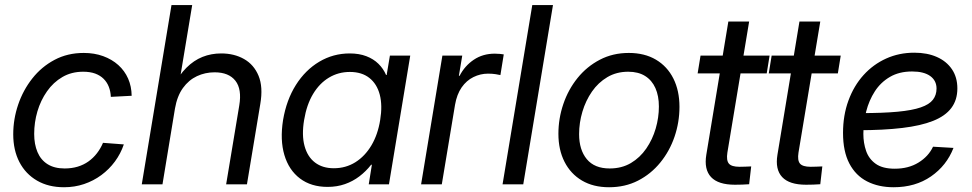

<svg xmlns="http://www.w3.org/2000/svg" viewBox="-20 -748 3943 779"><path d="M239.7 11.7Q176.8 11.7 130.4 -15.1Q84 -42 58.8 -90.3Q33.7 -138.7 33.7 -203.1Q33.7 -264.6 53.7 -323.5Q73.7 -382.3 111.1 -429.7Q148.4 -477.1 201.2 -505.1Q253.9 -533.2 319.8 -533.2Q362.8 -533.2 398.4 -520.3Q434.1 -507.3 460 -484.1Q485.8 -460.9 499.8 -429.2Q513.7 -397.5 514.2 -359.4L429.7 -355Q428.7 -377.4 421.4 -396Q414.1 -414.6 400.4 -428.2Q386.7 -441.9 366.2 -449.5Q345.7 -457 317.4 -457Q270 -457 233.2 -435.5Q196.3 -414.1 170.7 -377.4Q145 -340.8 131.8 -296.1Q118.7 -251.5 118.7 -204.6Q118.7 -162.6 132.1 -130.9Q145.5 -99.1 173.1 -81.8Q200.7 -64.5 242.2 -64.5Q271 -64.5 295.2 -71.8Q319.3 -79.1 338.9 -93Q358.4 -106.9 373.3 -126.2Q388.2 -145.5 397.9 -168.5L482.4 -162.1Q469.7 -124.5 446.3 -92.8Q422.9 -61 391.1 -37.6Q359.4 -14.2 321 -1.2Q282.7 11.7 239.7 11.7Z M689.9 -307.6 639.2 0H555.2L675.8 -727.5H759.8L704.6 -395.5H681.2Q706.5 -443.4 736.3 -473.1Q766.1 -502.9 801.5 -517.1Q836.9 -531.2 877.4 -531.2Q930.2 -531.2 970.2 -508.5Q1010.3 -485.8 1029.1 -440.4Q1047.9 -395 1036.1 -326.2L981.9 0H897.5L950.7 -319.8Q961.9 -386.2 935.1 -420.4Q908.2 -454.6 850.6 -454.6Q812.5 -454.6 779.1 -439Q745.6 -423.3 722.2 -390.9Q698.7 -358.4 689.9 -307.6Z M1309.1 10.3Q1242.2 10.3 1197 -23.9Q1151.9 -58.1 1133.8 -119.1Q1115.7 -180.2 1128.4 -260.7Q1142.1 -342.3 1180.4 -403.1Q1218.8 -463.9 1275.4 -497.6Q1332 -531.2 1398.9 -531.2Q1437 -531.2 1466.3 -520Q1495.6 -508.8 1515.6 -489Q1535.6 -469.2 1546.4 -443.8H1548.8L1562 -522.5H1644.5L1558.1 0H1476.1L1488.8 -79.6H1485.8Q1464.8 -52.7 1438.2 -32.5Q1411.6 -12.2 1379.4 -1Q1347.2 10.3 1309.1 10.3ZM1334.5 -65.4Q1382.8 -65.4 1421.9 -89.8Q1460.9 -114.3 1487.1 -158.4Q1513.2 -202.6 1522.5 -261.2Q1532.2 -320.3 1520.8 -364Q1509.3 -407.7 1478.5 -431.9Q1447.8 -456.1 1399.4 -456.1Q1353 -456.1 1314.7 -433.1Q1276.4 -410.2 1250.2 -366.7Q1224.1 -323.2 1213.9 -261.2Q1203.6 -199.7 1215.6 -155.8Q1227.5 -111.8 1258.1 -88.6Q1288.6 -65.4 1334.5 -65.4Z M1688.5 0 1774.9 -522.5H1855.5L1841.8 -440.4H1844.7Q1865.7 -481 1902.3 -505.6Q1939 -530.3 1987.3 -530.3Q1998 -530.3 2008.3 -529.3Q2018.6 -528.3 2023.9 -527.3L2010.3 -443.4Q2004.9 -444.8 1991.2 -447Q1977.5 -449.2 1960 -449.2Q1929.2 -449.2 1900.9 -435.3Q1872.6 -421.4 1853 -393.3Q1833.5 -365.2 1826.2 -322.8L1772.5 0Z M2223.6 -727.5 2103 0H2019L2139.6 -727.5Z M2451.2 11.7Q2387.2 11.7 2341.3 -15.4Q2295.4 -42.5 2270.5 -91.3Q2245.6 -140.1 2245.6 -205.1Q2245.6 -267.1 2265.6 -325.9Q2285.6 -384.8 2323.2 -431.4Q2360.8 -478 2413.6 -505.6Q2466.3 -533.2 2531.2 -533.2Q2595.2 -533.2 2641.4 -505.9Q2687.5 -478.5 2712.2 -429.2Q2736.8 -379.9 2736.8 -314.5Q2736.8 -252 2716.8 -193.4Q2696.8 -134.8 2658.9 -88.4Q2621.1 -42 2568.6 -15.1Q2516.1 11.7 2451.2 11.7ZM2453.6 -64.5Q2502.4 -64.5 2539.6 -86.4Q2576.7 -108.4 2602.1 -145.3Q2627.4 -182.1 2640.4 -226.6Q2653.3 -271 2653.3 -315.9Q2653.3 -358.9 2639.2 -390.6Q2625 -422.4 2597.4 -439.7Q2569.8 -457 2528.8 -457Q2481.4 -457 2444.3 -435.1Q2407.2 -413.1 2381.8 -376.5Q2356.4 -339.8 2343 -294.9Q2329.6 -250 2329.6 -203.6Q2329.6 -140.1 2360.8 -102.3Q2392.1 -64.5 2453.6 -64.5Z M3102.5 -522.5 3090.8 -450.2H2810.5L2822.3 -522.5ZM2935.1 -660.6H3019.5L2931.2 -128.9Q2926.3 -97.2 2937.3 -84.2Q2948.2 -71.3 2980.5 -71.3Q2990.7 -71.3 3003.7 -71.8Q3016.6 -72.3 3027.8 -72.8L3019.5 -0.5Q3006.8 0.5 2991.2 1Q2975.6 1.5 2961.9 1.5Q2894 1.5 2865 -29.5Q2835.9 -60.5 2845.7 -120.1Z M3391.1 -522.5 3379.4 -450.2H3099.1L3110.8 -522.5ZM3223.6 -660.6H3308.1L3219.7 -128.9Q3214.8 -97.2 3225.8 -84.2Q3236.8 -71.3 3269 -71.3Q3279.3 -71.3 3292.2 -71.8Q3305.2 -72.3 3316.4 -72.8L3308.1 -0.5Q3295.4 0.5 3279.8 1Q3264.2 1.5 3250.5 1.5Q3182.6 1.5 3153.6 -29.5Q3124.5 -60.5 3134.3 -120.1Z M3605.5 11.7Q3544.4 11.7 3498 -12Q3451.7 -35.6 3426 -84.7Q3400.4 -133.8 3400.4 -208.5Q3400.4 -280.3 3422.4 -340.1Q3444.3 -399.9 3483.6 -443.4Q3522.9 -486.8 3575.4 -510.5Q3627.9 -534.2 3689.5 -534.2Q3742.2 -534.2 3781.2 -516.8Q3820.3 -499.5 3842.3 -467Q3864.3 -434.6 3864.3 -389.2Q3864.3 -342.3 3839.8 -309.8Q3815.4 -277.3 3765.9 -257.6Q3716.3 -237.8 3640.4 -228.8Q3564.5 -219.7 3461.4 -219.7L3473.1 -289.1Q3562.5 -289.1 3621.8 -294.7Q3681.2 -300.3 3715.8 -312.3Q3750.5 -324.2 3765.1 -343.3Q3779.8 -362.3 3779.8 -388.7Q3779.8 -420.9 3754.2 -439.5Q3728.5 -458 3680.7 -458Q3628.4 -458 3590.8 -436Q3553.2 -414.1 3529.5 -377.4Q3505.9 -340.8 3494.4 -295.9Q3482.9 -251 3482.9 -204.6Q3482.9 -168 3494.1 -135.5Q3505.4 -103 3533.2 -83.3Q3561 -63.5 3610.4 -63.5Q3666 -63.5 3706.5 -88.4Q3747.1 -113.3 3765.6 -152.8L3848.6 -147.9Q3820.8 -76.2 3757.3 -32.2Q3693.8 11.7 3605.5 11.7Z"/></svg>

Font: Inter 28pt
Style: Italic
Weight: 400
Italic angle: -9.3988°
Designer: Rasmus Andersson
Foundry: rsms
Version: Version 4.001;git-66647c0bb